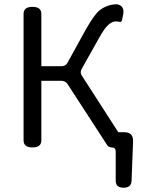

<svg xmlns="http://www.w3.org/2000/svg" viewBox="-20 -688 668 896"><path d="M594 155Q593 188 556.5 188Q520 188 520 155V19Q520 0 501 0Q487 0 480 -11L295 -296Q285 -311 266 -311H173V-33Q173 0 131.5 0Q90 0 90 -33V-623Q90 -656 131.5 -656Q173 -656 173 -623V-379H267Q286 -379 295 -395L378 -546Q421 -622 445 -640Q481 -668 526 -668Q562 -662 555 -621L550 -597Q548 -584 538.5 -586Q529 -588 521 -588Q493 -588 465 -548Q454 -532 439 -505L361 -366Q352 -350 362 -335L532 -71H560Q602 -71 601 -29Z"/></svg>

Font: Raw Maruko Gothic CJK TC
Style: Regular
Weight: 400
Version: Version 1.001